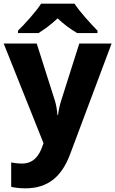

<svg xmlns="http://www.w3.org/2000/svg" viewBox="-20 -786 628 1046"><path d="M386 -766H204C175 -721 116 -656 78 -619V-606H190C225 -628 259 -653 294 -686C328 -653 365 -627 400 -606H511V-619C476 -655 415 -721 386 -766ZM0 -549 217 -6 211 11C193 62 163 105 100 105C77 105 55 102 41 99V232C60 236 84 240 118 240C241 240 316 177 362 54L588 -549H412L313 -237C306 -215 300 -190 296 -159H293C291 -187 286 -215 279 -238L180 -549Z"/></svg>

Font: Noto Sans Telugu ExtraBold
Style: Regular
Weight: 800
Designer: Jelle Bosma - Monotype Design Team
Foundry: Monotype Imaging Inc.
Version: Version 2.005